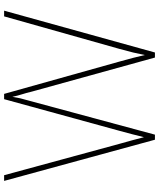

<svg xmlns="http://www.w3.org/2000/svg" viewBox="58 -812 754 909"><g transform="rotate(-90 434.5 -357.0)"><path d="M839 -714 641 0H617L456 -582Q449 -611 443 -629.5Q437 -648 431 -675Q427 -650 423.5 -635.5Q420 -621 415 -604L252 0H228L33 -714H60L208 -170Q218 -133 225.5 -107Q233 -81 240 -52Q247 -81 254 -107.5Q261 -134 271 -171L420 -714H445L598 -168Q609 -129 615.5 -103.5Q622 -78 629 -48Q635 -78 641 -103.5Q647 -129 658 -168L812 -714Z"/></g></svg>

Font: Noto Sans Devanagari Thin
Style: Regular
Weight: 100
Designer: Jelle Bosma - Monotype Design Team
Foundry: Monotype Imaging Inc.
Version: Version 2.004; ttfautohint (v1.8.4.7-5d5b)